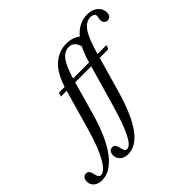

<svg xmlns="http://www.w3.org/2000/svg" viewBox="-518 -1091 1613 1613"><g transform="rotate(-45 288.0 -284.5)"><path d="M449 -180.5Q325.5 253.5 135.5 253.5Q91 253.5 64 230.2Q37 207 37 170Q37 147 48.5 131.8Q60 116.5 80.5 116.5Q102.5 116.5 111 131.8Q119.5 147 123.5 166.5Q127.5 186 134 201Q140.5 216 158.5 216Q198 215.5 241 128.2Q284 41 330.5 -121.5L436.5 -489H245.5L164 -199.5Q100.5 24.5 13.2 139Q-74 253.5 -175 253.5Q-220 253.5 -247.5 230.2Q-275 207 -275 170Q-275 147 -263.5 131.8Q-252 116.5 -231.5 116.5Q-209.5 116.5 -200.5 131.8Q-191.5 147 -187.5 166.5Q-183.5 186 -176.5 201Q-169.5 216 -151.5 216Q-108 215.5 -57.8 129Q-7.5 42.5 40 -121.5L145 -489H77L88 -524.5H156Q199.5 -657.5 268.2 -714.8Q337 -772 422.5 -772Q461.5 -772 492 -761.8Q522.5 -751.5 545 -733.5Q618 -821.5 722 -821.5Q779.5 -821.5 815 -790.8Q850.5 -760 850.5 -715Q850.5 -692.5 839.2 -678Q828 -663.5 806 -663.5Q787.5 -663.5 776 -676.5Q764.5 -689.5 764.5 -708.5Q764.5 -722.5 767.5 -733.2Q770.5 -744 770.5 -755Q770.5 -769.5 757.8 -777.8Q745 -786 723 -786Q669 -786 628.8 -728.5Q588.5 -671 551.5 -539.5L547 -524.5H652L640 -489H537ZM416.5 -737.5Q367.5 -737.5 329.8 -690.5Q292 -643.5 256 -524.5H447L451.5 -540Q471.5 -610 499 -663Q480.5 -737.5 416.5 -737.5Z"/></g></svg>

Font: Libre Caslon Condensed Medium Italic
Style: Regular
Weight: 500
Italic angle: -22.583°
Designer: Pablo Impallari, Rodrigo Fuenzalida, Katja Schimmel, Ertekin Erdin
Foundry: Pablo Impallari, Rodrigo Fuenzalida
Version: Version 2.000; ttfautohint (v1.8.4.7-5d5b);gftools[0.9.33]